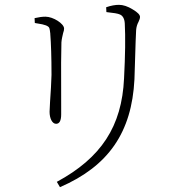

<svg xmlns="http://www.w3.org/2000/svg" viewBox="-20 -739 751 794"><path d="M228 35C429 -52 525 -192 536 -411C537 -442 539 -495 541 -570C542 -591 543 -606 543 -615C544 -627 547 -638 553 -649C557 -657 559 -664 559 -669C559 -678 549 -688 529 -700C508 -713 489 -719 472 -719C457 -719 439 -716 419 -709L420 -689C449 -686 468 -683 476 -679C488 -674 495 -661 496 -642C499 -587 498 -511 493 -415C484 -216 398 -86 215 13ZM212 -227C226 -227 233 -240 233 -266C233 -269 233 -280 233 -299C232 -453 233 -541 234 -564C235 -577 238 -589 241 -602C244 -610 245 -616 245 -621C245 -641 200 -670 168 -670C155 -670 140 -668 123 -664L124 -644C127 -643 130 -643 135 -642C150 -640 162 -637 170 -634C177 -631 182 -628 184 -623C185 -620 187 -612 188 -600V-598C191 -559 193 -503 193 -429C192 -396 190 -359 187 -318C186 -297 185 -284 185 -277C185 -249 196 -227 212 -227Z"/></svg>

Font: AllPunType ExtraLight
Style: Regular
Weight: 280
Version: 1.0